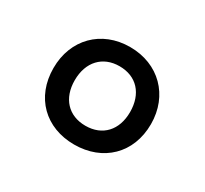

<svg xmlns="http://www.w3.org/2000/svg" viewBox="-76 -833 553 517"><g transform="rotate(30 200.0 -574.5)"><path d="M199 -423C288 -423 351 -483 351 -574C351 -663 288 -726 199 -726C110 -726 48 -663 48 -574C48 -483 110 -423 199 -423ZM200 -482C147 -482 114 -518 114 -574C114 -631 148 -667 200 -667C253 -667 286 -631 286 -574C286 -518 253 -482 200 -482Z"/></g></svg>

Font: Liu Chibing Harmony Marks (Sposobin) Font
Style: Regular
Weight: 400
Designer: Liu Chibing
Foundry: Liu Chibing
Version: Version 1.003